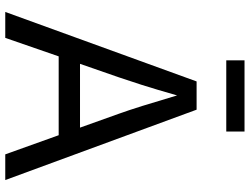

<svg xmlns="http://www.w3.org/2000/svg" viewBox="-130 -820 950 730"><g transform="rotate(90 345.0 -455.0)"><path d="M25.4 0 289.6 -727.5H397L664.6 0H566.9L494.1 -203.1H194.3L124 0ZM222.7 -284.2H465.3L412.6 -431.6Q399.4 -468.3 382.8 -521.2Q366.2 -574.2 342.8 -653.3Q319.8 -572.8 302.7 -519Q285.6 -465.3 273.9 -431.6ZM480 -909.7V-840.3H209.5V-909.7Z"/></g></svg>

Font: Inter-Regular
Style: Regular
Weight: 400
Designer: Rasmus Andersson
Foundry: rsms
Version: Version 4.000;git-a52131595